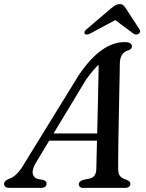

<svg xmlns="http://www.w3.org/2000/svg" viewBox="-49 -915 710 935"><path d="M125.5 -122Q106.5 -90 110.5 -69.8Q114.5 -49.5 134.5 -43.5L161.5 -38.5Q170.5 -36 174.2 -31Q178 -26 178 -20.5Q178 -11 170.8 -5.5Q163.5 0 150.5 0H-1Q-15 0 -22 -5Q-29 -10 -29 -19Q-29 -27.5 -22.8 -33.5Q-16.5 -39.5 -1 -46Q17 -51.5 36 -71.8Q55 -92 74 -126L335.5 -550.5Q392 -633 447 -671.5Q502 -710 557.5 -710Q577 -710 585.2 -704.2Q593.5 -698.5 593.5 -690Q593.5 -683 589.5 -678.2Q585.5 -673.5 576.5 -670Q557 -665 546.2 -649.8Q535.5 -634.5 534.5 -605.5Q534.5 -587.5 533.8 -554.8Q533 -522 532.2 -479.8Q531.5 -437.5 530.5 -390.8Q529.5 -344 528.8 -297.8Q528 -251.5 527.2 -210.2Q526.5 -169 526.5 -138Q526.5 -107 526.5 -91.5Q526.5 -76.5 530.5 -66.5Q534.5 -56.5 544.2 -50Q554 -43.5 571 -37.5Q586 -32 586 -19.5Q586 -11 579.2 -5.5Q572.5 0 559 0H356Q345 0 339.8 -5.2Q334.5 -10.5 334.5 -17.5Q334.5 -25 339.8 -30Q345 -35 354.5 -38.5L389 -46Q404.5 -50 412 -61.2Q419.5 -72.5 420 -91.5Q420.5 -109.5 421.2 -142.2Q422 -175 423 -217Q424 -259 425.2 -306Q426.5 -353 427.5 -400.8Q428.5 -448.5 429.5 -491.8Q430.5 -535 431 -570Q431.5 -605 431.5 -626L454.5 -618Q446.5 -613 434.2 -602.5Q422 -592 406.5 -574Q391 -556 370.5 -528ZM165 -230 177.5 -265H459L455.5 -230ZM535.5 -829.5H496L599 -752.5Q613 -742 625.5 -750Q630.5 -753 632.8 -759.2Q635 -765.5 630 -772.5L564 -874Q557.5 -884 551.2 -889.5Q545 -895 533.5 -895Q522.5 -895 513.2 -889.5Q504 -884 491.5 -874L372.5 -772.5Q364 -765.5 362.5 -759.2Q361 -753 364 -750Q368 -746 375 -746.8Q382 -747.5 391.5 -752.5Z"/></svg>

Font: Fraunces
Style: Italic
Weight: 400
Italic angle: -16°
Version: Version 1.000;[b76b70a41]